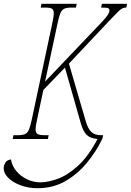

<svg xmlns="http://www.w3.org/2000/svg" viewBox="-74 -734 691 1014"><path d="M-7 0 -3 -20H20Q45 -20 58.5 -26Q72 -32 79.5 -51Q87 -70 95 -108L201 -606Q205 -626 207.5 -639.5Q210 -653 210 -663Q210 -683 199.5 -688.5Q189 -694 164 -694H141L145 -714H331L327 -694H304Q279 -694 265.5 -688Q252 -682 244.5 -663.5Q237 -645 229 -606L164 -303L468 -622Q488 -644 496 -656.5Q504 -669 504 -679Q504 -688 496.5 -691Q489 -694 460 -694L464 -714H597L593 -694Q582 -694 573.5 -690.5Q565 -687 549.5 -672Q534 -657 501 -622L290 -398L380 -90Q390 -56 407.5 -38Q425 -20 459 -20H471L466 0Q433 68 383.5 127.5Q334 187 269.5 223.5Q205 260 124 260Q75 260 33 244Q-9 228 -33 202.5Q-57 177 -54 148Q-53 137 -45 124Q-37 111 -16 108Q-11 141 11.5 168.5Q34 196 68 212.5Q102 229 139 229Q179 229 230.5 210.5Q282 192 337 142.5Q392 93 441 0Q403 -3 384 -21.5Q365 -40 353 -82L269 -377L155 -259L123 -108Q114 -69 114 -51Q114 -32 124.5 -26Q135 -20 160 -20H183L179 0Z"/></svg>

Font: Noto Serif ExtraCondensed Thin
Style: Italic
Weight: 100
Width: 2
Italic angle: -12°
Designer: Monotype Design Team
Foundry: Monotype Imaging Inc.
Version: Version 2.013